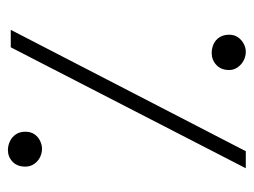

<svg xmlns="http://www.w3.org/2000/svg" viewBox="-96 -522 626 473"><g transform="rotate(90 216.5 -286.0)"><path d="M353 -579H395L97 0H54ZM111 -495Q100 -495 89.5 -499.5Q79 -504 72.5 -514Q66 -524 66 -538Q66 -551 72.5 -560Q79 -569 88.5 -574Q98 -579 108 -579Q119 -579 129 -574Q139 -569 146 -559.5Q153 -550 153 -538Q153 -518 140.5 -506.5Q128 -495 111 -495ZM350 7Q339 7 328.5 2Q318 -3 311.5 -12.5Q305 -22 305 -36Q305 -49 311 -58Q317 -67 327 -72Q337 -77 347 -77Q358 -77 368 -72Q378 -67 384.5 -57.5Q391 -48 391 -36Q391 -16 379 -4.5Q367 7 350 7Z"/></g></svg>

Font: Noto Sans Syriac ExtraLight
Style: Regular
Weight: 250
Version: Version 3.000